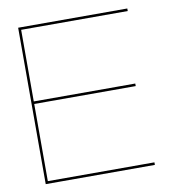

<svg xmlns="http://www.w3.org/2000/svg" viewBox="-77 -745 756 816"><g transform="rotate(-10 301.0 -337.5)"><path d="M55 0H526V-11H66V-344H504V-355H66V-664H526V-675H55Z"/></g></svg>

Font: Anybody SemiExpanded Thin
Style: Regular
Weight: 250
Width: 6
Version: Version 1.113;gftools[0.9.25]